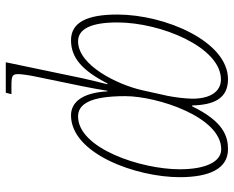

<svg xmlns="http://www.w3.org/2000/svg" viewBox="-94 -494 827 680"><g transform="rotate(90 320.0 -153.5)"><path d="M508 -547C462 -547 410 -531 356 -420H353C351 -495 330 -547 260 -547C126 -547 31 -324 31 -155C31 -49 58 9 122 9C185 9 230 -32 275 -120H278C271 -92 264 -65 257 -33L200 240H308L313 220H285C247 220 242 217 242 195C242 185 246 156 251 133L285 -32C291 -60 296 -90 301 -120H303C308 -30 342 9 388 9C524 9 607 -222 607 -376C607 -481 577 -547 508 -547ZM508 -523C552 -523 579 -469 579 -376C579 -239 505 -16 392 -16C351 -16 320 -53 320 -183C320 -295 393 -523 508 -523ZM261 -522C303 -522 330 -485 329 -418C328 -393 325 -364 319 -333L299 -243C279 -155 211 -16 126 -16C82 -16 59 -62 59 -155C59 -310 147 -522 261 -522Z"/></g></svg>

Font: Noto Serif Condensed Thin
Style: Italic
Weight: 100
Width: 3
Italic angle: -12°
Designer: Monotype Design Team
Foundry: Monotype Imaging Inc.
Version: Version 2.013